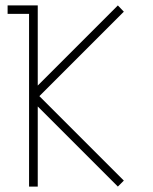

<svg xmlns="http://www.w3.org/2000/svg" viewBox="-20 -687 562 707"><path d="M119 -667V-372L414 -667L436 -644L125 -333L436 -22L414 0L119 -295V0H87V-636H8V-667Z"/></svg>

Font: Zector
Style: Regular
Weight: 400
Designer: GGBot
Version: 0.72